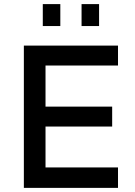

<svg xmlns="http://www.w3.org/2000/svg" viewBox="-20 -911 653 931"><path d="M187.5 -784.7V-891.1H272.5V-784.7ZM375.5 -784.7V-891.1H460.4V-784.7ZM95.7 0V-689.9H552.2V-593.3H200.7V-394H523.9V-297.4H200.7V-99.1H552.2V0Z"/></svg>

Font: HK Grotesk SemiBold Legacy
Style: Regular
Weight: 600
Designer: Alfredo Marco Pradil
Foundry: Hanken Design Co.
Version: Version 2.022;PS 002.022;hotconv 1.0.88;makeotf.lib2.5.64775